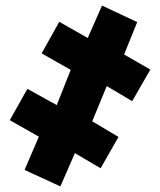

<svg xmlns="http://www.w3.org/2000/svg" viewBox="-20 -659 571 687"><path d="M471 -580 424 -464 518 -410 453 -297 362 -351 310 -225 404 -169 340 -57 248 -111 196 8 68 -51 119 -170 15 -229 78 -341 183 -283 233 -409 129 -468 192 -581 294 -523 345 -639Z"/></svg>

Font: Noto Sans Display Black Narrow
Style: Regular
Weight: 900
Width: 4
Designer: Monotype Design team
Foundry: Monotype Imaging Inc.
Version: Version 1.000